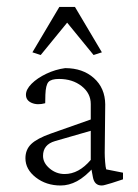

<svg xmlns="http://www.w3.org/2000/svg" viewBox="-20 -539 404 564"><path d="M158.2 5.9Q115.7 5.9 85.2 -17.8Q54.7 -41.5 54.7 -74.2Q54.7 -99.6 71.8 -116Q88.9 -132.3 128.9 -146.5L246.6 -188V-233.4Q246.6 -265.1 219.7 -286.1Q192.9 -307.1 153.3 -307.1Q130.4 -307.1 122.3 -298.1Q114.3 -289.1 113.3 -260.7L112.8 -235.8Q89.8 -229.5 73 -236.8Q56.2 -244.1 56.2 -260.7Q56.2 -276.4 72.8 -293Q89.4 -309.6 116 -322.3Q142.6 -335 171.4 -338.9Q223.1 -338.9 255.9 -309.6Q288.6 -280.3 289.1 -232.4L287.6 -89.8Q287.6 -79.1 288.8 -63.5Q290 -47.9 292 -41.5L341.3 -31.7V-12.2L308.6 -1.5Q299.3 1 291.5 3.4Q283.7 5.9 278.8 5.9Q257.3 5.9 252.9 -18.6L247.6 -46.9L256.8 -49.3Q230 -19.5 206.3 -6.8Q182.6 5.9 158.2 5.9ZM169.9 -27.8Q211.4 -27.8 246.6 -69.3V-154.8L141.6 -124.5Q106.4 -114.3 106.4 -81.1Q106.4 -60.5 125.7 -44.2Q145 -27.8 169.9 -27.8ZM279.3 -385.3 254.9 -377.4 154.3 -500.5H200.2L99.6 -377.4L75.2 -385.3L154.3 -518.6H200.2Z"/></svg>

Font: Lateef ExtraLight
Style: Regular
Weight: 200
Designer: SIL International
Foundry: SIL International
Version: Version 4.200